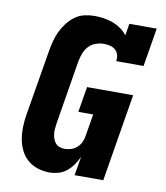

<svg xmlns="http://www.w3.org/2000/svg" viewBox="-84 -813 768 890"><g transform="rotate(10 300.0 -367.5)"><path d="M209 8Q179 8 152 -1Q125 -10 104.5 -28Q84 -46 72 -71.5Q60 -97 55.5 -124.5Q51 -152 52 -181.5Q53 -211 58 -240L109 -545Q113 -569 119 -592.5Q125 -616 135.5 -638.5Q146 -661 161.5 -681.5Q177 -702 197.5 -717Q218 -732 242 -737.5Q266 -743 290 -743Q312 -743 334.5 -739.5Q357 -736 377 -728.5Q397 -721 414.5 -708.5Q432 -696 445 -679L454 -735H583L553 -554H424Q427 -569 423 -583.5Q419 -598 408.5 -607Q398 -616 383.5 -619.5Q369 -623 354 -623Q336 -623 317 -616.5Q298 -610 284 -595.5Q270 -581 263 -562.5Q256 -544 252 -526L202 -221Q200 -208 199 -195.5Q198 -183 199.5 -171Q201 -159 205 -148Q209 -137 216.5 -128.5Q224 -120 235.5 -116Q247 -112 259 -112Q275 -112 290 -117Q305 -122 317.5 -133.5Q330 -145 336.5 -159.5Q343 -174 345 -190L362 -292H292L312 -412H529L461 0H326L341 -89Q332 -69 319 -50.5Q306 -32 289 -18Q272 -4 250.5 2Q229 8 209 8Z"/></g></svg>

Font: Iosevka Curly Slab HvEx
Style: Italic
Weight: 900
Width: 7
Italic angle: -9°
Monospace: yes
Designer: Belleve Invis
Foundry: Belleve Invis
Version: Version 11.1.0; ttfautohint (v1.8.3)